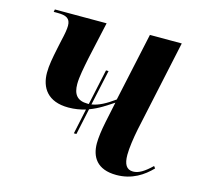

<svg xmlns="http://www.w3.org/2000/svg" viewBox="-85 -627 756 728"><g transform="rotate(15 293.0 -263.0)"><path d="M235 -101H245L267 -204C303 -217 331 -237 357 -254L340 -173C333 -139 329 -109 329 -87C329 -35 354 10 431 10C493 10 536 -20 567 -52L561 -60C533 -33 511 -19 489 -19C463 -19 452 -38 452 -75C452 -102 458 -142 465 -177L542 -536H417L359 -267C326 -243 298 -228 271 -224L301 -363H291L261 -223C259 -223 258 -223 256 -223C215 -223 199 -245 199 -285C199 -313 207 -351 215 -391L247 -536H44L42 -526H57C91 -526 108 -518 108 -489C108 -476 105 -457 98 -428L91 -395C83 -356 77 -326 77 -297C77 -238 108 -190 189 -190C214 -190 236 -194 256 -200Z"/></g></svg>

Font: Noto Serif Display SemiCondensed SemiBold
Style: Italic
Weight: 600
Width: 4
Italic angle: -12°
Designer: Monotype Design Team
Foundry: Monotype Imaging Inc.
Version: Version 2.009